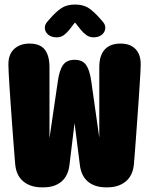

<svg xmlns="http://www.w3.org/2000/svg" viewBox="-20 -816 659 846"><path d="M165 9.5Q115 9.5 83.5 -16Q52 -41.5 47 -91.5Q46 -103.5 43.8 -131Q41.5 -158.5 38.8 -195.5Q36 -232.5 33 -274Q30 -315.5 27 -357Q24 -398.5 21.8 -434.5Q19.5 -470.5 18.2 -496.5Q17 -522.5 17 -532.5Q17 -577 42.8 -600.5Q68.5 -624 110 -624Q156.5 -624 177.2 -597.5Q198 -571 198 -520V-207L235 -459Q242 -508 258.2 -530.2Q274.5 -552.5 308.5 -552.5Q343 -552.5 359 -530.2Q375 -508 382 -459L417.5 -209V-520Q417.5 -571 441.2 -597.5Q465 -624 511.5 -624Q553 -624 576.5 -600.5Q600 -577 600 -532.5Q600 -524 598.8 -499Q597.5 -474 595.2 -438.2Q593 -402.5 590 -360.8Q587 -319 584 -276.8Q581 -234.5 578.2 -196.8Q575.5 -159 573.2 -131.2Q571 -103.5 570 -91.5Q565 -41.5 533.5 -16Q502 9.5 452.5 9.5H447Q398.5 9.5 368.2 -15.2Q338 -40 332 -88.5L308.5 -274L286 -88.5Q280 -40 250 -15.2Q220 9.5 171 9.5ZM432 -721.5Q444 -708 444 -694.5Q444 -676 429.8 -663.8Q415.5 -651.5 392.5 -651.5Q373.5 -651.5 360 -661.8Q346.5 -672 335.5 -685.5L310.5 -717L286 -685.5Q274.5 -671 261.2 -661.2Q248 -651.5 229 -651.5Q206 -651.5 191.8 -663.8Q177.5 -676 177.5 -694.5Q177.5 -700.5 180.2 -707.5Q183 -714.5 189.5 -721.5L200 -733.5Q226.5 -764 250.2 -780Q274 -796 310.5 -796Q347.5 -796 371 -780.2Q394.5 -764.5 421.5 -733.5Z"/></svg>

Font: Sono Monospace ExtraBold
Style: Regular
Weight: 800
Version: Version 2.112